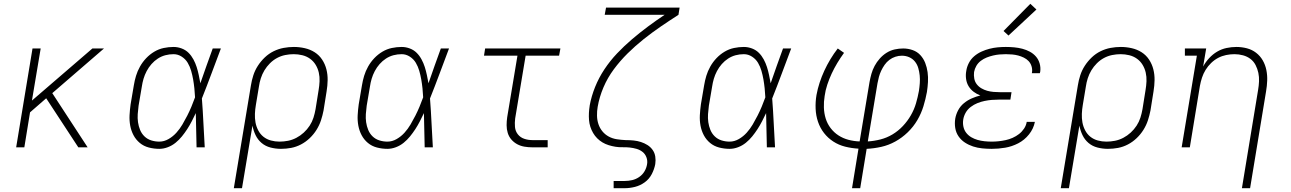

<svg xmlns="http://www.w3.org/2000/svg" viewBox="-20 -775 6790 1010"><path d="M65 0 151 -520H194L148 -246L466 -520H527L255 -285L441 0H392L223 -258L138 -184L108 0Z M818 8Q790 8 763 1Q736 -6 715.5 -23Q695 -40 682.5 -63.5Q670 -87 665 -114Q660 -141 661.5 -169Q663 -197 667 -226L684 -326Q688 -351 695.5 -376Q703 -401 716.5 -425Q730 -449 749 -469Q768 -489 791.5 -503Q815 -517 841 -522.5Q867 -528 893 -528Q915 -528 936 -520Q957 -512 972 -497Q987 -482 997.5 -462.5Q1008 -443 1014.5 -422.5Q1021 -402 1025.5 -380.5Q1030 -359 1034 -337Q1050 -383 1066 -428.5Q1082 -474 1099 -520H1142Q1117 -454 1092.5 -388Q1068 -322 1042 -257Q1047 -193 1050 -128.5Q1053 -64 1057 0H1014Q1013 -45 1012 -90Q1011 -135 1010 -180Q1000 -159 989 -137.5Q978 -116 965 -96Q952 -76 937 -57.5Q922 -39 903.5 -24Q885 -9 862.5 -0.5Q840 8 818 8ZM818 -30Q843 -30 866.5 -43.5Q890 -57 908 -77Q926 -97 939.5 -120Q953 -143 965 -166.5Q977 -190 987 -214Q997 -238 1006 -263Q1005 -286 1002.5 -310Q1000 -334 996 -357Q992 -380 985.5 -402.5Q979 -425 967.5 -444.5Q956 -464 936 -477Q916 -490 893 -490Q871 -490 850 -484.5Q829 -479 810.5 -467Q792 -455 777 -438Q762 -421 751.5 -401Q741 -381 735 -360.5Q729 -340 726 -319L709 -219Q706 -197 704.5 -175Q703 -153 706 -132Q709 -111 717 -91.5Q725 -72 740 -57.5Q755 -43 775.5 -36.5Q796 -30 818 -30Z M1210 215 1300 -326Q1304 -352 1312.5 -378.5Q1321 -405 1336.5 -429Q1352 -453 1373 -473Q1394 -493 1419.5 -505.5Q1445 -518 1472 -523Q1499 -528 1526 -528Q1555 -528 1583.5 -521.5Q1612 -515 1635.5 -500Q1659 -485 1674.5 -461.5Q1690 -438 1697 -410.5Q1704 -383 1703.5 -353.5Q1703 -324 1698 -294L1682 -194Q1677 -168 1668.5 -142Q1660 -116 1645 -92Q1630 -68 1609 -48Q1588 -28 1563 -15Q1538 -2 1511.5 3Q1485 8 1458 8Q1430 8 1403 1Q1376 -6 1356 -23Q1336 -40 1324.5 -64Q1313 -88 1308 -114L1253 215ZM1450 -30Q1473 -30 1495.5 -34.5Q1518 -39 1539 -50Q1560 -61 1578 -77.5Q1596 -94 1609 -114Q1622 -134 1629 -156Q1636 -178 1640 -201L1656 -301Q1660 -324 1661 -347.5Q1662 -371 1657 -393Q1652 -415 1640.5 -434Q1629 -453 1611 -466Q1593 -479 1570.5 -484.5Q1548 -490 1525 -490Q1503 -490 1480.5 -485.5Q1458 -481 1437.5 -470Q1417 -459 1400 -442Q1383 -425 1371 -405Q1359 -385 1352 -363Q1345 -341 1342 -319L1326 -223Q1322 -200 1321 -176.5Q1320 -153 1324 -131Q1328 -109 1338.5 -89Q1349 -69 1366 -55.5Q1383 -42 1405 -36Q1427 -30 1450 -30Z M2018 8Q1990 8 1963 1Q1936 -6 1915.5 -23Q1895 -40 1882.5 -63.5Q1870 -87 1865 -114Q1860 -141 1861.5 -169Q1863 -197 1867 -226L1884 -326Q1888 -351 1895.5 -376Q1903 -401 1916.5 -425Q1930 -449 1949 -469Q1968 -489 1991.5 -503Q2015 -517 2041 -522.5Q2067 -528 2093 -528Q2115 -528 2136 -520Q2157 -512 2172 -497Q2187 -482 2197.5 -462.5Q2208 -443 2214.5 -422.5Q2221 -402 2225.5 -380.5Q2230 -359 2234 -337Q2250 -383 2266 -428.5Q2282 -474 2299 -520H2342Q2317 -454 2292.5 -388Q2268 -322 2242 -257Q2247 -193 2250 -128.5Q2253 -64 2257 0H2214Q2213 -45 2212 -90Q2211 -135 2210 -180Q2200 -159 2189 -137.5Q2178 -116 2165 -96Q2152 -76 2137 -57.5Q2122 -39 2103.5 -24Q2085 -9 2062.5 -0.5Q2040 8 2018 8ZM2018 -30Q2043 -30 2066.5 -43.5Q2090 -57 2108 -77Q2126 -97 2139.5 -120Q2153 -143 2165 -166.5Q2177 -190 2187 -214Q2197 -238 2206 -263Q2205 -286 2202.5 -310Q2200 -334 2196 -357Q2192 -380 2185.5 -402.5Q2179 -425 2167.5 -444.5Q2156 -464 2136 -477Q2116 -490 2093 -490Q2071 -490 2050 -484.5Q2029 -479 2010.5 -467Q1992 -455 1977 -438Q1962 -421 1951.5 -401Q1941 -381 1935 -360.5Q1929 -340 1926 -319L1909 -219Q1906 -197 1904.5 -175Q1903 -153 1906 -132Q1909 -111 1917 -91.5Q1925 -72 1940 -57.5Q1955 -43 1975.5 -36.5Q1996 -30 2018 -30Z M2780 0Q2759 0 2738.5 -3.5Q2718 -7 2700.5 -16.5Q2683 -26 2670 -41Q2657 -56 2651 -75.5Q2645 -95 2645 -116Q2645 -137 2648 -158L2702 -482H2526L2532 -520H2928L2921 -482H2745L2690 -152Q2687 -129 2689 -107Q2691 -85 2704 -68.5Q2717 -52 2737.5 -45Q2758 -38 2780 -38H2861V0Z M3208 215V177H3266Q3286 177 3305.5 172.5Q3325 168 3342.5 156Q3360 144 3370.5 126Q3381 108 3384 88Q3387 70 3380.5 52.5Q3374 35 3360 24Q3346 13 3328.5 8Q3311 3 3292.5 1Q3274 -1 3255 -0.5Q3236 0 3217.5 -3Q3199 -6 3181.5 -11.5Q3164 -17 3149 -26Q3134 -35 3121.5 -47.5Q3109 -60 3100 -75.5Q3091 -91 3085.5 -108Q3080 -125 3078.5 -143.5Q3077 -162 3078 -181Q3079 -200 3082 -219Q3082 -219 3082 -219Q3082 -219 3082 -220Q3091 -269 3110.5 -317.5Q3130 -366 3159.5 -410.5Q3189 -455 3226 -494Q3263 -533 3304 -568Q3345 -603 3388 -635Q3431 -667 3476 -697H3161L3168 -735H3555L3549 -697Q3502 -667 3456 -635.5Q3410 -604 3366 -569Q3322 -534 3282 -494.5Q3242 -455 3209 -410.5Q3176 -366 3154.5 -315.5Q3133 -265 3124 -213Q3120 -190 3120.5 -166.5Q3121 -143 3128 -122Q3135 -101 3149 -84Q3163 -67 3182.5 -56.5Q3202 -46 3225 -42.5Q3248 -39 3271 -38H3272Q3293 -38 3313 -36Q3333 -34 3351.5 -28Q3370 -22 3386 -12Q3402 -2 3413 13.5Q3424 29 3427 48.5Q3430 68 3427 88Q3422 115 3408.5 141Q3395 167 3371.5 184Q3348 201 3320.5 208Q3293 215 3266 215Z M3818 8Q3790 8 3763 1Q3736 -6 3715.5 -23Q3695 -40 3682.5 -63.5Q3670 -87 3665 -114Q3660 -141 3661.5 -169Q3663 -197 3667 -226L3684 -326Q3688 -351 3695.5 -376Q3703 -401 3716.5 -425Q3730 -449 3749 -469Q3768 -489 3791.5 -503Q3815 -517 3841 -522.5Q3867 -528 3893 -528Q3915 -528 3936 -520Q3957 -512 3972 -497Q3987 -482 3997.5 -462.5Q4008 -443 4014.5 -422.5Q4021 -402 4025.5 -380.5Q4030 -359 4034 -337Q4050 -383 4066 -428.5Q4082 -474 4099 -520H4142Q4117 -454 4092.5 -388Q4068 -322 4042 -257Q4047 -193 4050 -128.5Q4053 -64 4057 0H4014Q4013 -45 4012 -90Q4011 -135 4010 -180Q4000 -159 3989 -137.5Q3978 -116 3965 -96Q3952 -76 3937 -57.5Q3922 -39 3903.5 -24Q3885 -9 3862.5 -0.5Q3840 8 3818 8ZM3818 -30Q3843 -30 3866.5 -43.5Q3890 -57 3908 -77Q3926 -97 3939.5 -120Q3953 -143 3965 -166.5Q3977 -190 3987 -214Q3997 -238 4006 -263Q4005 -286 4002.5 -310Q4000 -334 3996 -357Q3992 -380 3985.5 -402.5Q3979 -425 3967.5 -444.5Q3956 -464 3936 -477Q3916 -490 3893 -490Q3871 -490 3850 -484.5Q3829 -479 3810.5 -467Q3792 -455 3777 -438Q3762 -421 3751.5 -401Q3741 -381 3735 -360.5Q3729 -340 3726 -319L3709 -219Q3706 -197 3704.5 -175Q3703 -153 3706 -132Q3709 -111 3717 -91.5Q3725 -72 3740 -57.5Q3755 -43 3775.5 -36.5Q3796 -30 3818 -30Z M4462 215 4496 7Q4460 5 4426 -3.5Q4392 -12 4363.5 -30.5Q4335 -49 4314.5 -75.5Q4294 -102 4283 -134.5Q4272 -167 4270.5 -203Q4269 -239 4275 -275Q4281 -308 4291.5 -340Q4302 -372 4316 -402.5Q4330 -433 4348 -463Q4366 -493 4387 -520L4420 -497Q4401 -471 4384.5 -443.5Q4368 -416 4355 -388Q4342 -360 4332 -330Q4322 -300 4318 -270Q4313 -240 4314 -209.5Q4315 -179 4323.5 -151.5Q4332 -124 4349.5 -101Q4367 -78 4391 -62.5Q4415 -47 4443.5 -39.5Q4472 -32 4502 -31L4554 -343Q4558 -365 4564 -386.5Q4570 -408 4581 -428.5Q4592 -449 4608 -467Q4624 -485 4644 -497.5Q4664 -510 4686.5 -515Q4709 -520 4731 -520Q4757 -520 4781 -511.5Q4805 -503 4821.5 -485Q4838 -467 4847 -444Q4856 -421 4859.5 -395.5Q4863 -370 4861.5 -343.5Q4860 -317 4856 -291Q4849 -253 4837.5 -215.5Q4826 -178 4805.5 -143Q4785 -108 4755 -79Q4725 -50 4689.5 -30.5Q4654 -11 4616 -2.5Q4578 6 4539 8L4505 215ZM4545 -31Q4578 -33 4611.5 -41.5Q4645 -50 4675 -68Q4705 -86 4729.5 -112Q4754 -138 4771.5 -168.5Q4789 -199 4798.5 -231.5Q4808 -264 4814 -297Q4817 -317 4818.5 -337.5Q4820 -358 4818 -378Q4816 -398 4810.5 -417Q4805 -436 4793 -451Q4781 -466 4763 -474Q4745 -482 4724 -482Q4707 -482 4690 -476.5Q4673 -471 4658.5 -460Q4644 -449 4633.5 -434Q4623 -419 4615.5 -403Q4608 -387 4603.5 -370.5Q4599 -354 4596 -337Z M5197 8Q5172 8 5147 5.5Q5122 3 5099 -4.5Q5076 -12 5056 -25Q5036 -38 5022.5 -57.5Q5009 -77 5005 -101.5Q5001 -126 5005 -151Q5009 -174 5020.5 -195.5Q5032 -217 5051 -232.5Q5070 -248 5092 -257.5Q5114 -267 5137 -273Q5118 -280 5102 -292Q5086 -304 5075.5 -321Q5065 -338 5062 -359.5Q5059 -381 5063 -402Q5066 -423 5076.5 -443.5Q5087 -464 5104.5 -479Q5122 -494 5143 -503.5Q5164 -513 5185.5 -518.5Q5207 -524 5228.5 -526Q5250 -528 5271 -528Q5293 -528 5315 -526Q5337 -524 5358 -518.5Q5379 -513 5397.5 -503Q5416 -493 5429.5 -477.5Q5443 -462 5449 -441Q5455 -420 5452 -398Q5451 -396 5451 -394Q5451 -392 5450 -390H5408Q5408 -392 5408.5 -393.5Q5409 -395 5409 -396Q5411 -412 5406 -427.5Q5401 -443 5390.5 -454Q5380 -465 5365.5 -472Q5351 -479 5336 -483Q5321 -487 5304.5 -488.5Q5288 -490 5271 -490Q5254 -490 5237.5 -488.5Q5221 -487 5204 -483Q5187 -479 5170.5 -472.5Q5154 -466 5139.5 -455Q5125 -444 5116 -428.5Q5107 -413 5104 -396Q5102 -379 5105 -362Q5108 -345 5118 -332Q5128 -319 5142.5 -310.5Q5157 -302 5173 -297.5Q5189 -293 5206.5 -291.5Q5224 -290 5242 -290H5301L5295 -251H5235Q5216 -251 5197.5 -249.5Q5179 -248 5159.5 -244Q5140 -240 5121.5 -232.5Q5103 -225 5086.5 -212.5Q5070 -200 5060 -182.5Q5050 -165 5047 -146Q5044 -127 5048 -108.5Q5052 -90 5063 -76Q5074 -62 5089.5 -53Q5105 -44 5122.5 -39Q5140 -34 5159 -32Q5178 -30 5197 -30Q5215 -30 5233.5 -32Q5252 -34 5270.5 -38Q5289 -42 5307 -50Q5325 -58 5340.5 -70Q5356 -82 5367 -98.5Q5378 -115 5381 -134H5424Q5417 -98 5393 -68Q5369 -38 5336 -21Q5303 -4 5267.5 2Q5232 8 5197 8ZM5285 -588 5259 -612 5400 -755 5432 -725Z M5560 215 5650 -326Q5654 -352 5662.5 -378.5Q5671 -405 5686.5 -429Q5702 -453 5723 -473Q5744 -493 5769.5 -505.5Q5795 -518 5822 -523Q5849 -528 5876 -528Q5905 -528 5933.5 -521.5Q5962 -515 5985.5 -500Q6009 -485 6024.5 -461.5Q6040 -438 6047 -410.5Q6054 -383 6053.5 -353.5Q6053 -324 6048 -294L6032 -194Q6027 -168 6018.5 -142Q6010 -116 5995 -92Q5980 -68 5959 -48Q5938 -28 5913 -15Q5888 -2 5861.5 3Q5835 8 5808 8Q5780 8 5753 1Q5726 -6 5706 -23Q5686 -40 5674.5 -64Q5663 -88 5658 -114L5603 215ZM5800 -30Q5823 -30 5845.5 -34.5Q5868 -39 5889 -50Q5910 -61 5928 -77.5Q5946 -94 5959 -114Q5972 -134 5979 -156Q5986 -178 5990 -201L6006 -301Q6010 -324 6011 -347.5Q6012 -371 6007 -393Q6002 -415 5990.5 -434Q5979 -453 5961 -466Q5943 -479 5920.5 -484.5Q5898 -490 5875 -490Q5853 -490 5830.5 -485.5Q5808 -481 5787.5 -470Q5767 -459 5750 -442Q5733 -425 5721 -405Q5709 -385 5702 -363Q5695 -341 5692 -319L5676 -223Q5672 -200 5671 -176.5Q5670 -153 5674 -131Q5678 -109 5688.5 -89Q5699 -69 5716 -55.5Q5733 -42 5755 -36Q5777 -30 5800 -30Z M6513 215 6598 -301Q6602 -324 6603 -347Q6604 -370 6599.5 -391.5Q6595 -413 6585 -432.5Q6575 -452 6558 -465Q6541 -478 6519 -484Q6497 -490 6474 -490Q6452 -490 6430 -485.5Q6408 -481 6388 -470.5Q6368 -460 6351 -443.5Q6334 -427 6322 -407.5Q6310 -388 6303 -366.5Q6296 -345 6292 -323L6239 0H6196L6276 -482H6213V-520H6325L6309 -425Q6322 -449 6341 -469.5Q6360 -490 6383 -503.5Q6406 -517 6432 -522.5Q6458 -528 6484 -528Q6512 -528 6539 -521Q6566 -514 6587.5 -497.5Q6609 -481 6622.5 -457.5Q6636 -434 6641.5 -407Q6647 -380 6646 -351.5Q6645 -323 6640 -294L6556 215Z"/></svg>

Font: Iosevka Etoile XLtObl
Style: Regular
Weight: 200
Italic angle: -9°
Designer: Belleve Invis
Foundry: Belleve Invis
Version: Version 15.5.2; ttfautohint (v1.8.4)